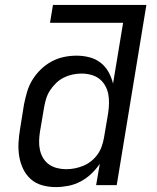

<svg xmlns="http://www.w3.org/2000/svg" viewBox="-20 -755 640 783"><path d="M207 8Q179 8 152 0.5Q125 -7 105.5 -24.5Q86 -42 74.5 -66Q63 -90 58.5 -117Q54 -144 55.5 -172.5Q57 -201 62 -230L78 -330Q83 -355 90.5 -380.5Q98 -406 112 -429Q126 -452 146 -471.5Q166 -491 190 -504Q214 -517 240 -522.5Q266 -528 292 -528Q319 -528 344.5 -521.5Q370 -515 390 -499.5Q410 -484 422.5 -461.5Q435 -439 441 -414L482 -662H184L196 -735H577L456 0H372L387 -87Q372 -65 352 -46Q332 -27 308 -14.5Q284 -2 258 3Q232 8 207 8ZM250 -65Q268 -65 285.5 -68.5Q303 -72 320 -79Q337 -86 352 -98Q367 -110 378 -125.5Q389 -141 395 -158.5Q401 -176 404 -193L421 -293Q424 -313 424.5 -333Q425 -353 421.5 -371.5Q418 -390 408.5 -406.5Q399 -423 384.5 -434Q370 -445 351 -450Q332 -455 312 -455Q294 -455 275.5 -451Q257 -447 240 -438.5Q223 -430 209 -416.5Q195 -403 184.5 -387Q174 -371 168.5 -353.5Q163 -336 160 -318L143 -218Q140 -199 139.5 -180Q139 -161 143 -143Q147 -125 156.5 -109.5Q166 -94 180.5 -84Q195 -74 213 -69.5Q231 -65 250 -65Z"/></svg>

Font: Iosevka SS04 Extended
Style: Italic
Weight: 400
Width: 7
Italic angle: -9°
Monospace: yes
Designer: Belleve Invis
Foundry: Belleve Invis
Version: Version 19.0.0; ttfautohint (v1.8.4)